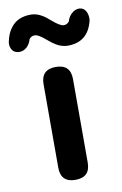

<svg xmlns="http://www.w3.org/2000/svg" viewBox="-145 -885 594 938"><g transform="rotate(-10 151.5 -416.5)"><path d="M152 0Q79 0 79 -73V-487Q79 -560 152 -560Q225 -560 225 -487V-280V-73Q225 0 152 0ZM229 -652Q201 -652 173 -668Q157 -677 130 -700Q95 -730 78 -730Q60 -730 50 -716Q44 -693 28 -678Q10 -662 -11.5 -663Q-33 -664 -44 -679Q-55 -694 -53 -717Q-44 -764 -22 -790Q11 -833 76 -833Q104 -833 131 -817Q147 -808 173 -785Q209 -754 227 -754Q243 -754 254 -768Q260 -791 277 -806Q295 -822 316 -821Q337 -820 348 -799Q357 -781 355 -757Q331 -652 229 -652Z"/></g></svg>

Font: GenSenRounded JP B
Style: Regular
Weight: 700
Version: Version 1.501;PS 1;hotconv 16.6.51;makeotf.lib2.5.65220